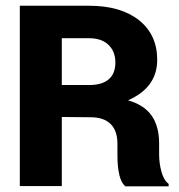

<svg xmlns="http://www.w3.org/2000/svg" viewBox="-20 -661 634 681"><path d="M199.2 -1H50.3V-640.6H296.4Q408.2 -640.6 472.9 -589.4Q537.6 -538.1 537.6 -448.7Q537.6 -350.6 434.1 -305.2Q491.7 -288.6 518.1 -250.5Q544.4 -212.4 544.4 -152.3V-112.3Q544.4 -82 552.7 -51.8Q561 -21.5 578.1 -8.8V0H424.8Q396.5 -22.5 396.5 -112.3V-151.4Q396.5 -197.3 372.3 -221.2Q348.1 -245.1 301.3 -245.1L199.2 -246.1ZM199.2 -525.4V-359.4H296.9Q341.8 -359.4 365.5 -379.6Q389.2 -399.9 389.2 -439.2Q389.2 -478.5 364.7 -502Q340.3 -525.4 296.4 -525.4Z"/></svg>

Font: Yantramanav Black
Style: Regular
Weight: 900
Version: Version 1.001;PS 1.0;hotconv 1.0.72;makeotf.lib2.5.5900; ttf